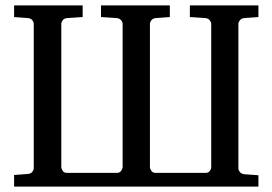

<svg xmlns="http://www.w3.org/2000/svg" viewBox="-20 -691 1009 711"><path d="M32.2 0V-43L84 -46.9Q95.2 -48.3 100.1 -55.2Q105 -62 105 -67.9V-603Q105 -608.9 100.1 -615.7Q95.2 -622.6 84 -624L32.2 -627.9V-670.9H286.1V-627.9L228 -624Q216.8 -622.6 211.9 -615.7Q207 -608.9 207 -603V-73.2Q207 -66.4 211.9 -58.6Q216.8 -50.8 228 -50.8H413.1Q423.3 -50.8 428.7 -58.6Q434.1 -66.4 434.1 -73.2V-603Q434.1 -608.9 428.7 -615.7Q423.3 -622.6 413.1 -624L354 -627.9V-670.9H608.9V-627.9L556.2 -624Q545.4 -622.6 540.3 -615.7Q535.2 -608.9 535.2 -603V-73.2Q535.2 -66.4 540.3 -58.6Q545.4 -50.8 556.2 -50.8H741.2Q751.5 -50.8 756.8 -57.9Q762.2 -64.9 762.2 -71.8V-603Q762.2 -608.9 756.8 -615.7Q751.5 -622.6 741.2 -624L683.1 -627.9V-670.9H937V-627.9L883.8 -624Q873.5 -622.6 868.2 -615.7Q862.8 -608.9 862.8 -603V-66.9Q862.8 -61 868.2 -54.2Q873.5 -47.4 883.8 -45.9L937 -42V0Z"/></svg>

Font: Charis SIL
Style: Regular
Weight: 400
Foundry: SIL International
Version: Version 4.112